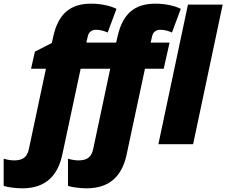

<svg xmlns="http://www.w3.org/2000/svg" viewBox="-122 -785 1232 1045"><path d="M-1 240C134 240 194 163 217 57L317 -411H478L385 27C376 69 353 88 305 88C287 88 266 84 248 79V227C271 234 314 240 349 240C484 240 544 163 567 57L667 -411H769L801 -553H698L706 -588C711 -611 728 -623 751 -623C772 -623 795 -617 814 -608L862 -737C828 -754 776 -765 724 -765C612 -765 546 -712 518 -587L510 -553H348L356 -588C361 -611 378 -623 401 -623C422 -623 445 -617 464 -608L512 -737C478 -754 426 -765 374 -765C262 -765 196 -712 168 -587L160 -551L68 -504L47 -411H128L35 27C26 69 3 88 -45 88C-63 88 -84 84 -102 79V227C-79 234 -36 240 -1 240ZM740 0H929L1090 -760H901Z"/></svg>

Font: Noto Sans Black
Style: Italic
Weight: 900
Italic angle: -12°
Designer: Monotype Design Team
Foundry: Monotype Imaging Inc.
Version: Version 2.013